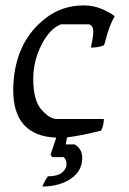

<svg xmlns="http://www.w3.org/2000/svg" viewBox="-20 -500 477 710"><path d="M137 190Q143 172 157 152Q192 152 209 138.5Q226 125 226 107Q226 89 215 81H173L167 72L188 9Q109 6 69 -38Q29 -82 29 -166Q29 -250 58.5 -318Q88 -386 149 -433Q210 -480 289 -480Q327 -480 358.5 -466Q390 -452 404 -440Q383 -403 370 -350L365 -333Q345 -324 316 -324Q325 -364 325 -384Q325 -404 310 -410H205Q164 -394 133.5 -334.5Q103 -275 103 -208Q103 -130 132 -96Q157 -67 178 -62L186 -60H364Q364 -37 354 -17Q279 2 228 8L223 34H256Q284 50 284 84Q284 132 242.5 160.5Q201 189 137 190Z"/></svg>

Font: Kotta One
Style: Regular
Weight: 400
Designer: Ania Kruk
Foundry: Ania Kruk
Version: Version 1.001